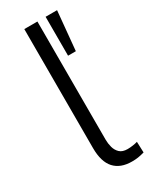

<svg xmlns="http://www.w3.org/2000/svg" viewBox="-187 -754 653 812"><g transform="rotate(-30 139.5 -348.5)"><path d="M202 8Q146 8 116.5 -24.5Q87 -57 87 -124V-705H151V-128Q151 -109 156 -90.5Q161 -72 174 -59.5Q187 -47 212 -47Q224 -47 238 -49Q252 -51 261 -54L263 -1Q245 4 232 6Q219 8 202 8ZM191 -515V-705H247L229 -515Z"/></g></svg>

Font: Nunito Sans 7pt Condensed Light
Style: Regular
Weight: 300
Width: 3
Designer: Vernon Adams
Foundry: Vernon Adams
Version: Version 3.101;gftools[0.9.27]